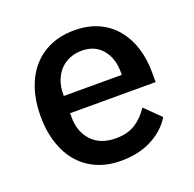

<svg xmlns="http://www.w3.org/2000/svg" viewBox="-102 -636 760 753"><g transform="rotate(-20 278.0 -260.0)"><path d="M282 12Q226 12 182 -7Q138 -26 107 -61.5Q76 -97 59.5 -147.5Q43 -198 43 -260Q43 -322 59.5 -372.5Q76 -423 107 -458.5Q138 -494 182 -513Q226 -532 282 -532Q339 -532 382.5 -512Q426 -492 455 -456.5Q484 -421 498.5 -374Q513 -327 513 -273V-232H156V-215Q156 -155 191.5 -116.5Q227 -78 293 -78Q341 -78 374 -99Q407 -120 430 -156L494 -93Q465 -45 410 -16.5Q355 12 282 12ZM282 -447Q254 -447 230.5 -437Q207 -427 190.5 -409Q174 -391 165 -366Q156 -341 156 -311V-304H398V-314Q398 -374 367 -410.5Q336 -447 282 -447Z"/></g></svg>

Font: IBM Plex Sans Thai Medium
Style: Regular
Weight: 500
Designer: Mike Abbink, Paul van der Laan, Pieter van Rosmalen, Ben Mitchell, Mark Frömberg
Foundry: Bold Monday
Version: Version 1.1